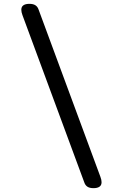

<svg xmlns="http://www.w3.org/2000/svg" viewBox="-20 -850 640 1000"><path d="M503 71Q506 79 507.5 86Q509 93 509 99Q509 115 498 122.5Q487 130 467 130Q447 130 435.5 122.5Q424 115 419 100L97 -771Q94 -779 92.5 -786Q91 -793 91 -799Q91 -815 102 -822.5Q113 -830 133 -830Q153 -830 164.5 -822.5Q176 -815 181 -800Z"/></svg>

Font: Maple Mono
Style: Regular
Weight: 400
Monospace: yes
Designer: subframe7536
Version: Version 7.300